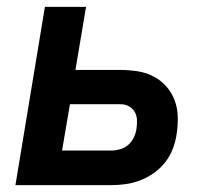

<svg xmlns="http://www.w3.org/2000/svg" viewBox="-20 -540 640 560"><path d="M25 0 111 -520H231L200 -336H332Q357 -336 382 -332Q407 -328 428 -317Q449 -306 465 -288Q481 -270 489.5 -247Q498 -224 498.5 -198.5Q499 -173 495 -148Q492 -127 484 -106Q476 -85 462 -67Q448 -49 429 -35.5Q410 -22 389 -14Q368 -6 346.5 -3Q325 0 304 0ZM161 -101H304Q317 -101 330 -104.5Q343 -108 353.5 -117Q364 -126 370 -138.5Q376 -151 378 -164Q380 -177 379.5 -190Q379 -203 373 -213.5Q367 -224 356 -230Q345 -236 332 -236H184Z"/></svg>

Font: Iosevka SS04 Extended Oblique
Style: Bold
Weight: 700
Width: 7
Italic angle: -9°
Monospace: yes
Designer: Belleve Invis
Foundry: Belleve Invis
Version: Version 19.0.0; ttfautohint (v1.8.4)